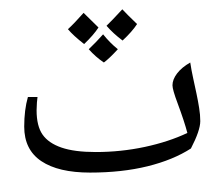

<svg xmlns="http://www.w3.org/2000/svg" viewBox="-20 -640 812 712"><path d="M314 0Q196.3 0 133.1 -42.5Q69.8 -85 69.8 -170.4Q69.8 -232.4 83.5 -280.3H119.1Q118.2 -276.4 116.9 -259.8Q115.7 -243.2 115.7 -231Q115.7 -172.9 137.7 -141.1Q159.7 -109.4 207.8 -92.8Q255.9 -76.2 335 -76.2Q428.2 -76.2 517.1 -95.2Q606 -114.3 674.8 -147Q664.1 -188.5 638.7 -256.8Q619.6 -307.6 619.6 -323.7Q619.6 -345.2 636.7 -367.7Q653.8 -390.1 685.5 -408.2Q689.9 -378.9 696.3 -350.1Q702.6 -321.3 708.5 -293.5Q714.4 -265.6 718.5 -239.7Q722.7 -213.9 722.7 -190.9Q722.7 -156.2 688 -89.4Q622.1 -46.9 527.1 -23.4Q432.1 0 314 0ZM365.2 -398.4ZM377.9 29.3ZM377.9 51.8ZM345.2 -538.1Q327.6 -510.7 292 -476.6Q252 -507.8 231.9 -531.7Q254.9 -552.7 290 -592.3Q300.8 -581.1 345.2 -538.1ZM488.3 -550.8Q470.2 -522.9 434.6 -489.7Q399.9 -515.6 375 -544.4Q391.6 -560.1 433.6 -605.5Q448.2 -589.4 488.3 -550.8ZM417 -457.5Q385.3 -422.9 365.2 -408.2Q334 -429.2 309.1 -457.5Q336.4 -483.4 362.3 -512.7Q387.7 -481 417 -457.5ZM365.2 -398.4ZM360.4 -620.1Z"/></svg>

Font: Noto Naskh Arabic
Style: Regular
Weight: 400
Designer: Monotype Design team
Foundry: Monotype Imaging Inc.
Version: Version 1.01